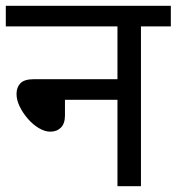

<svg xmlns="http://www.w3.org/2000/svg" viewBox="-20 -642 609 662"><path d="M0 -622H569V-551H466V0H385V-298H204V-244Q204 -216 190 -202Q176 -188 153 -188Q135 -188 114.5 -200Q94 -212 76.5 -232Q59 -252 48 -274.5Q37 -297 37 -318Q37 -341 50.5 -355Q64 -369 98 -369H385V-551H0Z"/></svg>

Font: hexlhindi05
Style: Book
Weight: 400
Designer: Jelle Bosma - Monotype Design Team
Foundry: Monotype Imaging Inc.
Version: Version 2.003